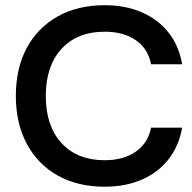

<svg xmlns="http://www.w3.org/2000/svg" viewBox="-20 -705 736 737"><path d="M381.7 11.7Q278.3 11.7 201.7 -31.2Q125 -74.2 82.9 -152.9Q40.8 -231.7 40.8 -336.7Q40.8 -443.3 82.9 -521.2Q125 -599.2 201.7 -642.1Q278.3 -685 381.7 -685Q461.7 -685 524.2 -657.9Q586.7 -630.8 626.7 -580.4Q666.7 -530 679.2 -458.3H560Q548.3 -518.3 501.2 -550.8Q454.2 -583.3 381.7 -583.3Q276.7 -583.3 216.2 -517.5Q155.8 -451.7 155.8 -336.7Q155.8 -221.7 216.2 -155.8Q276.7 -90 381.7 -90Q454.2 -90 501.2 -122.9Q548.3 -155.8 560 -215H679.2Q666.7 -144.2 626.7 -93.3Q586.7 -42.5 524.2 -15.4Q461.7 11.7 381.7 11.7Z"/></svg>

Font: Funnel Display Medium
Style: Regular
Weight: 500
Designer: NORD ID, Kristian Moeller
Foundry: Dicotype
Version: Version 1.000